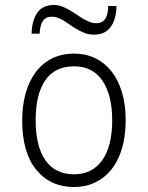

<svg xmlns="http://www.w3.org/2000/svg" viewBox="-20 -738 593 770"><path d="M277 -39Q350 -39 390 -95.5Q430 -152 430 -256Q430 -356 391 -414Q352 -472 277 -472Q200 -472 161.5 -416Q123 -360 123 -255Q123 -152 162 -95.5Q201 -39 277 -39ZM277 -523Q323 -523 361 -505Q399 -487 426.5 -452.5Q454 -418 469 -368.5Q484 -319 484 -256Q484 -192 469 -142Q454 -92 426.5 -58Q399 -24 361 -6Q323 12 277 12Q182 12 125.5 -57Q69 -126 69 -255Q69 -315 83 -364.5Q97 -414 124 -449.5Q151 -485 189.5 -504Q228 -523 277 -523ZM356 -599Q336 -599 317.5 -606.5Q299 -614 282 -624.5Q265 -635 249.5 -646Q234 -657 221 -663Q202 -672 184 -671Q142 -670 139 -603H107Q107 -651 128 -684.5Q149 -718 197 -718Q216 -718 234 -710Q252 -702 269 -691.5Q286 -681 302 -670Q318 -659 333 -653Q350 -644 370 -645Q413 -647 414 -714H447Q447 -664 425 -631.5Q403 -599 356 -599Z"/></svg>

Font: Transpass ExtraLight
Style: Regular
Weight: 200
Designer: Delve Withrington
Foundry: Delve Fonts
Version: Version 1.001;December 18, 2019;FontCreator 12.0.0.2547 64-b